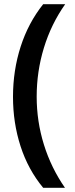

<svg xmlns="http://www.w3.org/2000/svg" viewBox="-20 -738 357 916"><path d="M42 -276Q42 -402 78.5 -515.5Q115 -629 186 -718H291Q224 -623 189.5 -510Q155 -397 155 -277Q155 -159 189.5 -48Q224 63 290 158H186Q114 71 78 -40.5Q42 -152 42 -276Z"/></svg>

Font: Noto Sans SemiCondensed SemiBold
Style: Regular
Weight: 600
Width: 4
Designer: Monotype Design Team
Foundry: Monotype Imaging Inc.
Version: Version 2.013; ttfautohint (v1.8.4.7-5d5b)